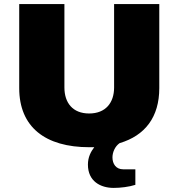

<svg xmlns="http://www.w3.org/2000/svg" viewBox="-20 -708 873 939"><path d="M417 12H441C424 34 410 61 410 97C410 179 472 211 536 211C569 211 611 206 642 196V120H582C547 120 530 93 530 62C530 37 542 8 565 -8C690 -45 759 -136 759 -277V-688H538V-280C538 -206 497 -153 416 -153C335 -153 295 -206 295 -280V-688H74V-277C74 -87 201 12 417 12Z"/></svg>

Font: Archivo Black
Style: Regular
Weight: 900
Designer: Hector Gatti
Foundry: Omnibus-Type
Version: Version 2.001